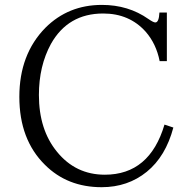

<svg xmlns="http://www.w3.org/2000/svg" viewBox="-20 -760 770 795"><path d="M697.8 -231.9Q666 -112.3 587.9 -48.8Q509.3 15.1 400.9 15.1Q258.8 15.1 166 -77.6Q60.1 -182.1 60.1 -358.9Q60.1 -535.2 168 -645Q262.7 -739.7 401.9 -739.7Q511.7 -739.7 594.7 -681.2Q615.2 -667 623 -667Q638.2 -667 640.1 -708H670.9V-506.8H641.1Q627 -578.6 583 -628.9Q515.6 -704.1 407.2 -704.1Q261.7 -704.1 190.9 -578.1Q141.1 -486.8 141.1 -366.7Q141.1 -223.1 215.8 -131.8Q293 -36.6 414.1 -36.6Q599.6 -36.6 661.1 -244.1Z"/></svg>

Font: I.Ming
Style: Regular
Weight: 400
Designer: Ichiten Fonts Project
Version: Version 5.10 Mar 24, 2018